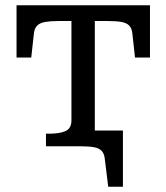

<svg xmlns="http://www.w3.org/2000/svg" viewBox="-20 -557 633 731"><path d="M155 0V-48H168Q207 -48 229.5 -58Q252 -68 252 -99V-537H341V0ZM448 154H392L379 48Q377 28 367 17.5Q357 7 338 3.5Q319 0 287 0H252V-60H448ZM484 -429Q482 -449 472 -459.5Q462 -470 442 -473.5Q422 -477 389 -477H204Q173 -477 152.5 -473.5Q132 -470 121.5 -459.5Q111 -449 109 -429L99 -338H43V-537H551V-338H494Z"/></svg>

Font: Roboto Serif
Style: Regular
Weight: 400
Designer: Greg Gazdowicz
Foundry: Commercial Type
Version: Version 1.008